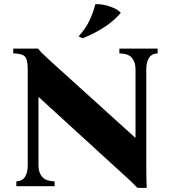

<svg xmlns="http://www.w3.org/2000/svg" viewBox="-20 -900 828 928"><path d="M644 8Q629 -8 613 -23.5Q597 -39 562 -70L168 -430H166V-100Q166 -66 183.5 -45.5Q201 -25 244 -23V0H59V-23Q88 -25 101 -45.5Q114 -66 114 -100V-565Q114 -614 99.5 -627.5Q85 -641 44 -642V-665H164Q179 -646 196 -631Q213 -616 235 -595L633 -235H635V-565Q635 -599 618 -620Q601 -641 557 -642V-665H742V-642Q713 -641 700 -620Q687 -599 687 -565V-100Q687 -72 687.5 -46.5Q688 -21 689 8ZM441 -880Q458 -881 481.5 -876.5Q505 -872 527.5 -862.5Q550 -853 564 -838Q530 -798 481.5 -767Q433 -736 379 -715L360 -724Q395 -763 413 -802Q431 -841 441 -880Z"/></svg>

Font: Bona Nova
Style: Bold
Weight: 700
Designer: Mateusz Machalski
Foundry: Capitalics
Version: Version 4.001; ttfautohint (v1.8.3)